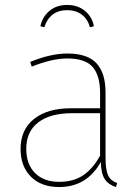

<svg xmlns="http://www.w3.org/2000/svg" viewBox="-20 -745 564 775"><path d="M453 -6 448 10Q417 0 402.5 -22.5Q388 -45 387 -91Q330 10 219 10Q146 10 104.5 -32Q63 -74 63 -144Q63 -222 117.5 -265Q172 -308 266 -308H384V-370Q384 -440 354 -474.5Q324 -509 252 -509Q190 -509 108 -476L102 -495Q184 -529 252 -529Q333 -529 369.5 -489.5Q406 -450 406 -372V-110Q406 -59 416.5 -37Q427 -15 453 -6ZM384 -117V-288H270Q183 -288 134.5 -251Q86 -214 86 -144Q86 -82 121.5 -46.5Q157 -11 219 -11Q277 -11 316.5 -38Q356 -65 384 -117ZM359 -639 343 -635Q334 -668 310 -686Q286 -704 251 -704Q216 -704 192.5 -686Q169 -668 159 -635L143 -639Q151 -677 179.5 -701Q208 -725 251 -725Q294 -725 323 -701Q352 -677 359 -639Z"/></svg>

Font: Fira Sans Thin
Style: Regular
Weight: 100
Designer: bBox Type GmbH & Carrois Corporate GbR & Edenspiekermann AG
Foundry: bBox Type GmbH & Carrois Corporate GbR & Edenspiekermann AG
Version: Version 4.301